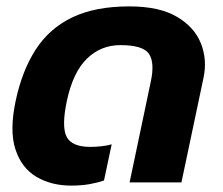

<svg xmlns="http://www.w3.org/2000/svg" viewBox="-20 -570 697 600"><path d="M202 10Q141 10 94.5 -17Q48 -44 28.5 -102.5Q9 -161 29 -255Q49 -349 91.5 -415Q134 -481 205.5 -515.5Q277 -550 384 -550Q478 -550 533 -517.5Q588 -485 608 -434Q628 -383 616 -327L547 0H385L451 -314Q464 -373 446 -401Q428 -429 356 -429Q295 -429 251.5 -386.5Q208 -344 189 -255Q172 -175 188 -143Q204 -111 262 -111Q279 -111 297.5 -113Q316 -115 329 -119L305 -6Q285 1 259.5 5.5Q234 10 202 10Z"/></svg>

Font: Kanit SemiBold
Style: Italic
Weight: 600
Italic angle: -12°
Designer: Katatrad Team
Foundry: CadsonDemak
Version: Version 2.000; ttfautohint (v1.8.3)